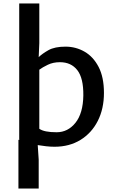

<svg xmlns="http://www.w3.org/2000/svg" viewBox="-20 -831 661 1099"><path d="M85.5 -31 92.5 -29.5Q91 -30.5 90 -31V-811H205V-584L201.5 -504Q221.5 -523.5 257.2 -543.8Q293 -564 355 -564Q414 -564 464 -535.2Q514 -506.5 544.5 -447.8Q575 -389 575 -299Q575 -208.5 539.8 -139Q504.5 -69.5 440.8 -30.2Q377 9 292 9Q269 9 244.2 6.2Q219.5 3.5 196 -0.5L201.5 83V248H85.5ZM205 -94Q232.5 -74 304 -74Q368.5 -74 412 -128.2Q455.5 -182.5 457 -285Q458 -384 422.5 -429.5Q387 -475 323 -475Q284 -475 253.5 -460.2Q223 -445.5 205 -432Z"/></svg>

Font: Merriweather Sans
Style: Regular
Weight: 400
Designer: Eben Sorkin
Foundry: Eben Sorkin
Version: Version 1.008; ttfautohint (v1.7.19-72a1) -l 8 -r 50 -G 200 